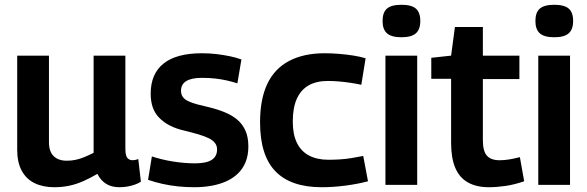

<svg xmlns="http://www.w3.org/2000/svg" viewBox="-20 -774 2459 804"><path d="M207 10Q160 10 125 -7Q90 -24 71 -59Q52 -94 52 -147V-541H185V-178Q185 -140 204.5 -120.5Q224 -101 260 -101Q280 -101 298 -105Q316 -109 334 -116.5Q352 -124 372 -134V-541H505V-149Q505 -132 508.5 -122Q512 -112 519 -107.5Q526 -103 535 -103Q547 -103 559 -108L570 -13Q559 -6 545 -1Q531 4 514.5 7Q498 10 480 10Q447 10 424 -4.5Q401 -19 388 -46Q359 -29 330 -16Q301 -3 271 3.5Q241 10 207 10Z M600 -21 616 -119Q634 -113 656 -107.5Q678 -102 702.5 -98Q727 -94 751 -92Q775 -90 796 -90Q844 -90 866.5 -104.5Q889 -119 889 -148Q889 -164 880 -175.5Q871 -187 853.5 -195.5Q836 -204 810.5 -211.5Q785 -219 752 -227Q717 -235 691 -248.5Q665 -262 646.5 -281Q628 -300 619.5 -325Q611 -350 611 -382Q611 -465 665 -508Q719 -551 825 -551Q858 -551 887 -547.5Q916 -544 942.5 -538.5Q969 -533 991 -525L974 -425Q952 -432 930 -437Q908 -442 882.5 -445Q857 -448 825 -448Q782 -448 760 -434.5Q738 -421 738 -394Q738 -378 746 -367.5Q754 -357 769 -350Q784 -343 806 -337Q828 -331 855 -325Q892 -316 922 -303.5Q952 -291 973.5 -273Q995 -255 1007.5 -227.5Q1020 -200 1020 -161Q1020 -124 1008.5 -95.5Q997 -67 976 -47Q955 -27 927 -14.5Q899 -2 865 4Q831 10 794 10Q758 10 725 6.5Q692 3 660.5 -4Q629 -11 600 -21Z M1069 -262Q1069 -359 1099.5 -423Q1130 -487 1191 -519Q1252 -551 1339 -551Q1369 -551 1399.5 -548.5Q1430 -546 1459 -541.5Q1488 -537 1511 -530L1493 -419Q1470 -424 1446 -427.5Q1422 -431 1398.5 -433Q1375 -435 1353 -435Q1305 -435 1272.5 -416.5Q1240 -398 1223 -360.5Q1206 -323 1206 -265Q1206 -211 1223.5 -175.5Q1241 -140 1274.5 -122.5Q1308 -105 1355 -105Q1378 -105 1402.5 -106.5Q1427 -108 1452 -112Q1477 -116 1501 -121L1521 -15Q1481 -4 1428.5 3Q1376 10 1327 10Q1198 10 1133.5 -56.5Q1069 -123 1069 -262Z M1661 -618Q1619 -618 1600.5 -634.5Q1582 -651 1582 -686Q1582 -722 1600.5 -738Q1619 -754 1661 -754Q1703 -754 1721.5 -738Q1740 -722 1740 -686Q1740 -651 1721.5 -634.5Q1703 -618 1661 -618ZM1594 0V-541H1727V0Z M2027 10Q1975 10 1939.5 -10Q1904 -30 1886.5 -71Q1869 -112 1869 -176V-444H1786V-532L1869 -541L1885 -661H2002V-541H2155V-443H2002V-187Q2002 -141 2019 -122Q2036 -103 2072 -103Q2092 -103 2113 -106.5Q2134 -110 2157 -116L2175 -15Q2135 -1 2097.5 4.5Q2060 10 2027 10Z M2301 -618Q2259 -618 2240.5 -634.5Q2222 -651 2222 -686Q2222 -722 2240.5 -738Q2259 -754 2301 -754Q2343 -754 2361.5 -738Q2380 -722 2380 -686Q2380 -651 2361.5 -634.5Q2343 -618 2301 -618ZM2234 0V-541H2367V0Z"/></svg>

Font: Georama ExtraCondensed Thin SemiBold
Style: Regular
Weight: 600
Version: Version 1.001